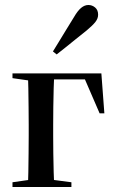

<svg xmlns="http://www.w3.org/2000/svg" viewBox="-20 -749 456 769"><path d="M91 0Q93 -24 93.5 -60Q94 -96 94.5 -135Q95 -174 95 -205V-249Q95 -281 94.5 -320Q94 -359 93.5 -395Q93 -431 91 -455H198Q196 -431 195 -395Q194 -359 193.5 -320Q193 -281 193 -249V-205Q193 -174 193.5 -135Q194 -96 195 -60Q196 -24 198 0ZM116 -431V-455H386L398 -295H379L315 -443L347 -431ZM30 0V-19L121 -32H167L266 -19V0ZM30 -436V-455H163V-423H121ZM192 -543Q203 -561 216 -582Q229 -603 244 -628Q259 -653 276 -680Q291 -706 305 -717.5Q319 -729 334 -729Q349 -729 361 -719Q373 -709 373 -690Q373 -675 362 -661Q351 -647 327 -627Q303 -608 282 -591Q261 -574 243 -559.5Q225 -545 207 -531Z"/></svg>

Font: Source Serif 4 60pt SemiBold
Style: Regular
Weight: 600
Version: Version 4.004;hotconv 1.0.116;makeotfexe 2.5.65601